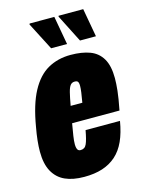

<svg xmlns="http://www.w3.org/2000/svg" viewBox="-113 -794 656 873"><g transform="rotate(-15 215.5 -357.0)"><path d="M174 12Q121 12 84.5 -4.5Q48 -21 28 -57Q8 -93 8 -151Q8 -175 11 -203.5Q14 -232 20 -264Q37 -366 69.5 -426.5Q102 -487 149 -513.5Q196 -540 256 -540Q309 -540 346.5 -526Q384 -512 404 -478Q424 -444 424 -386Q424 -361 420.5 -327.5Q417 -294 406 -238H183Q177 -204 173.5 -181Q170 -158 170 -142Q170 -132 172 -124.5Q174 -117 178 -113.5Q182 -110 189 -110Q199 -110 206 -114.5Q213 -119 217.5 -129Q222 -139 226 -154.5Q230 -170 234 -192H396Q387 -138 369.5 -99.5Q352 -61 324.5 -36.5Q297 -12 260 0Q223 12 174 12ZM197 -316H252Q257 -344 259.5 -362.5Q262 -381 262 -393Q262 -403 260 -408.5Q258 -414 254 -416Q250 -418 243 -418Q230 -418 222.5 -408.5Q215 -399 209.5 -377Q204 -355 197 -316ZM315 -592 249 -722 250 -726H366L390 -592ZM179 -592 112 -722 114 -726H230L254 -592Z"/></g></svg>

Font: Archivo ExtraCondensed Black
Style: Italic
Weight: 900
Width: 2
Italic angle: -10°
Designer: Hector Gatti
Foundry: Omnibus-Type
Version: Version 2.001